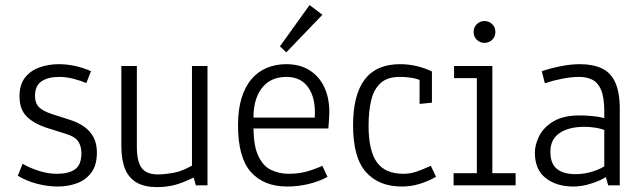

<svg xmlns="http://www.w3.org/2000/svg" viewBox="-20 -747 2584 774"><path d="M212.4 4.9Q171.9 4.9 128.9 -6.3Q85.9 -17.6 51.8 -38.6L71.3 -86.9Q96.7 -71.3 134.8 -58.8Q172.9 -46.4 209.5 -46.4Q256.8 -46.4 282.5 -64.5Q308.1 -82.5 308.1 -129.4Q308.1 -158.2 295.2 -177.2Q282.2 -196.3 245.6 -207.5L172.4 -230.5Q119.1 -247.1 88.9 -276.1Q58.6 -305.2 58.6 -358.9Q58.6 -405.8 80.8 -434.1Q103 -462.4 139.2 -475.3Q175.3 -488.3 216.8 -488.3Q250.5 -488.3 284.4 -480.7Q318.4 -473.1 346.7 -460L328.1 -412.1Q305.7 -421.9 276.1 -429.4Q246.6 -437 220.2 -437Q172.9 -437 147 -418.9Q121.1 -400.9 121.1 -360.4Q121.1 -330.6 137.5 -314.7Q153.8 -298.8 190.9 -286.6L262.7 -263.7Q296.4 -252.9 320.6 -235.4Q344.7 -217.8 357.7 -192.4Q370.6 -167 370.6 -132.3Q370.6 -81.5 348.4 -51.5Q326.2 -21.5 290.3 -8.3Q254.4 4.9 212.4 4.9Z M612.8 7.3Q564 7.3 532 -10.5Q500 -28.3 484.6 -64.9Q469.2 -101.6 469.2 -157.2V-481H531.7V-154.8Q531.7 -96.7 550.8 -70.3Q569.8 -43.9 616.7 -43.9Q646 -43.9 684.1 -51.3Q722.2 -58.6 772 -90.3L753.9 -57.6V-481H816.4V0H769.5L760.7 -31.2Q711.9 -7.8 679.9 -0.2Q647.9 7.3 612.8 7.3Z M1137.7 4.9Q1043.5 4.9 991.5 -53.5Q939.5 -111.8 939.5 -242.2Q939.5 -305.7 953.9 -352.1Q968.3 -398.4 994.4 -428.7Q1020.5 -459 1056.2 -473.6Q1091.8 -488.3 1134.3 -488.3Q1188.5 -488.3 1227.3 -464.1Q1266.1 -439.9 1286.9 -396.5Q1307.6 -353 1307.6 -294.9Q1307.6 -284.2 1306.6 -267.3Q1305.7 -250.5 1303.7 -229H980L1002.4 -255.4Q999.5 -168.5 1019 -123.5Q1038.6 -78.6 1071.8 -62.5Q1105 -46.4 1143.1 -46.4Q1183.6 -46.4 1216.1 -55.4Q1248.5 -64.5 1279.3 -78.6L1300.3 -34.2Q1268.1 -16.1 1225.3 -5.6Q1182.6 4.9 1137.7 4.9ZM1249 -251V-278.3Q1252.9 -350.6 1223.1 -393.8Q1193.4 -437 1134.8 -437Q1067.4 -437 1032.5 -387.7Q997.6 -338.4 1002.4 -253.9L980 -272.9H1271.5ZM1134.3 -536.1 1108.4 -560.1 1228 -726.6 1279.8 -687.5Z M1599.6 4.9Q1506.8 4.9 1455.1 -53.5Q1403.3 -111.8 1403.3 -241.7Q1403.3 -364.7 1450.2 -426.5Q1497.1 -488.3 1592.8 -488.3Q1659.2 -488.3 1721.2 -459V-333L1671.4 -328.1V-446.3L1684.6 -418.5Q1663.6 -429.7 1639.9 -433.3Q1616.2 -437 1591.8 -437Q1542 -437 1514.6 -412.4Q1487.3 -387.7 1476.6 -343.5Q1465.8 -299.3 1465.8 -240.7Q1465.8 -139.2 1499.3 -92.8Q1532.7 -46.4 1606.4 -46.4Q1633.3 -46.4 1659.7 -55.4Q1686 -64.5 1716.8 -78.6L1737.8 -34.2Q1705.6 -16.1 1671.4 -5.6Q1637.2 4.9 1599.6 4.9Z M1808.6 0V-48.8H1902.3V-432.1H1810.5V-481H1964.8V-48.8H2058.6V0ZM1933.1 -574.2Q1914.6 -574.2 1901.9 -586.9Q1889.2 -599.6 1889.2 -618.2Q1889.2 -636.7 1901.9 -649.4Q1914.6 -662.1 1933.1 -662.1Q1951.7 -662.1 1964.4 -649.4Q1977.1 -636.7 1977.1 -618.2Q1977.1 -599.6 1964.4 -586.9Q1951.7 -574.2 1933.1 -574.2Z M2290.5 4.9Q2223.1 4.9 2179.7 -29.3Q2136.2 -63.5 2136.2 -131.3Q2136.2 -164.1 2153.8 -199Q2171.4 -233.9 2211.2 -257.8Q2251 -281.7 2316.9 -281.7Q2337.9 -282.2 2371.3 -278.8Q2404.8 -275.4 2441.4 -263.7L2416 -248V-297.4Q2416 -353.5 2403.6 -383.5Q2391.1 -413.6 2368.4 -425.3Q2345.7 -437 2314.9 -437Q2285.2 -437 2248.8 -430.2Q2212.4 -423.3 2176.3 -411.6L2164.1 -460Q2202.1 -472.7 2242.2 -480.5Q2282.2 -488.3 2317.9 -488.3Q2370.1 -488.3 2406 -471.4Q2441.9 -454.6 2460.2 -414.8Q2478.5 -375 2478.5 -306.2V0H2431.6L2416.5 -55.2L2428.2 -37.6Q2418.9 -29.8 2397.2 -19.8Q2375.5 -9.8 2347.4 -2.4Q2319.3 4.9 2290.5 4.9ZM2300.3 -44.9Q2336.4 -44.9 2371.6 -56.4Q2406.7 -67.9 2424.8 -83L2416 -54.7V-245.1L2433.6 -216.8Q2404.8 -228.5 2380.9 -232.2Q2356.9 -235.8 2337.4 -235.8Q2272.5 -235.8 2235.6 -210.4Q2198.7 -185.1 2198.7 -135.7Q2198.7 -86.9 2225.3 -65.9Q2252 -44.9 2300.3 -44.9Z"/></svg>

Font: Anaheim
Style: Regular
Weight: 400
Designer: Vernon Adams
Foundry: Vernon Adams
Version: Version 2.001